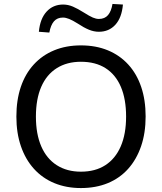

<svg xmlns="http://www.w3.org/2000/svg" viewBox="-20 -944 821 973"><path d="M390 9Q316 9 255.5 -16Q195 -41 152 -88.5Q109 -136 86 -203Q63 -270 63 -353Q63 -437 85.5 -503.5Q108 -570 151 -617Q194 -664 254.5 -689Q315 -714 390 -714Q466 -714 526.5 -689Q587 -664 630 -617Q673 -570 695.5 -503.5Q718 -437 718 -354Q718 -270 695 -203Q672 -136 629.5 -88.5Q587 -41 526.5 -16Q466 9 390 9ZM390 -74Q463 -74 514 -107Q565 -140 592 -202.5Q619 -265 619 -353Q619 -442 592.5 -504Q566 -566 515 -598.5Q464 -631 390 -631Q319 -631 267.5 -598.5Q216 -566 189 -504Q162 -442 162 -353Q162 -265 189 -202.5Q216 -140 267.5 -107Q319 -74 390 -74ZM230 -779 177 -783Q183 -849 216 -885Q249 -921 300 -921Q325 -921 349.5 -910.5Q374 -900 404 -881Q434 -862 450.5 -855Q467 -848 481 -848Q511 -848 527.5 -867.5Q544 -887 550 -924L603 -921Q597 -854 564.5 -818.5Q532 -783 481 -783Q456 -783 430.5 -793.5Q405 -804 375 -824Q348 -841 330.5 -848Q313 -855 299 -855Q270 -855 253.5 -836Q237 -817 230 -779Z"/></svg>

Font: Nunito Sans 12pt ExtraLight 11pt Medium
Style: Regular
Weight: 500
Version: Version 3.101;gftools[0.9.27]